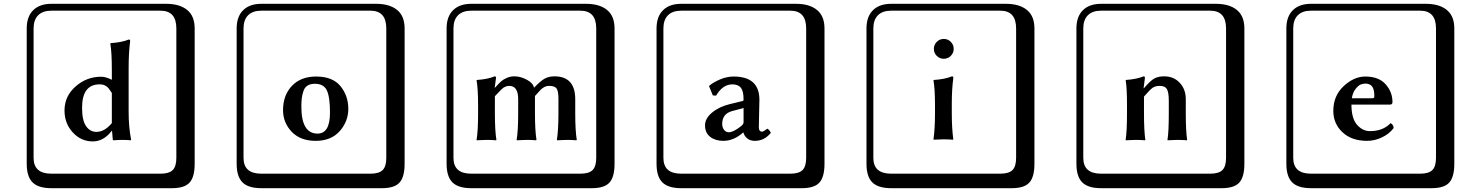

<svg xmlns="http://www.w3.org/2000/svg" viewBox="-20 -774 7740 1006"><path d="M566 -129V-287Q555 -304 548.5 -312Q542 -320 530.5 -326Q519 -332 502 -332Q410 -332 410 -209Q410 -143 431 -113Q452 -83 485 -83Q528 -83 566 -129ZM566 -89Q523 -33 466 -33Q405 -33 361.5 -80Q318 -127 318 -195Q318 -270 376 -321Q434 -372 510 -372Q534 -372 566 -356V-405Q566 -502 558 -545L560 -548Q619 -552 655 -567Q662 -567 662 -559Q654 -498 654 -418V-187Q654 -110 667 -41L665 -39Q647 -41 618 -41Q598 -41 578 -39Q571 -39 571 -41L567 -89ZM249 -718Q204 -718 180 -694Q156 -670 156 -625V53Q156 136 249 136H821Q866 136 885 117Q904 98 904 53V-625Q904 -718 821 -718ZM1000 84Q1000 153 973.5 182.5Q947 212 881 212H249Q181 212 150.5 181.5Q120 151 120 84V-625Q120 -687 154 -720.5Q188 -754 249 -754H851Q921 -754 960.5 -722Q1000 -690 1000 -625Z M1463 -197Q1463 -275 1509.5 -324Q1556 -373 1636 -373Q1723 -373 1764 -322.5Q1805 -272 1805 -204Q1805 -138 1760 -87Q1715 -36 1634 -36Q1554 -36 1508.5 -83.5Q1463 -131 1463 -197ZM1630 -335Q1607 -335 1592 -326Q1577 -317 1570.5 -298.5Q1564 -280 1561.5 -261.5Q1559 -243 1559 -215Q1559 -74 1644 -74Q1709 -74 1709 -184Q1709 -266 1692.5 -300.5Q1676 -335 1630 -335ZM1349 -718Q1304 -718 1280 -694Q1256 -670 1256 -625V53Q1256 136 1349 136H1921Q1966 136 1985 117Q2004 98 2004 53V-625Q2004 -718 1921 -718ZM2100 84Q2100 153 2073.5 182.5Q2047 212 1981 212H1349Q1281 212 1250.5 181.5Q1220 151 1220 84V-625Q1220 -687 1254 -720.5Q1288 -754 1349 -754H1951Q2021 -754 2060.5 -722Q2100 -690 2100 -625Z M2906 -180V-257Q2906 -296 2896.5 -310Q2887 -324 2858 -324Q2843 -324 2831.5 -317.5Q2820 -311 2813.5 -304.5Q2807 -298 2783 -271V-248V-180Q2783 -90 2791 -41L2789 -39Q2765 -41 2739 -41L2688 -39L2687 -41Q2695 -88 2695 -180V-255Q2695 -324 2648 -324Q2642 -324 2637.5 -323Q2633 -322 2627.5 -319.5Q2622 -317 2618.5 -315Q2615 -313 2608.5 -306.5Q2602 -300 2599 -297Q2596 -294 2587 -284.5Q2578 -275 2573 -270V-180Q2573 -90 2581 -41L2579 -39Q2555 -41 2529 -41L2478 -39L2477 -41Q2485 -88 2485 -180V-221Q2485 -310 2477 -353L2479 -355Q2536 -359 2572 -374Q2579 -374 2579 -366L2572 -314H2573Q2596 -339 2606 -348Q2616 -357 2634.5 -365.5Q2653 -374 2675 -374Q2708 -374 2741 -356Q2774 -338 2778 -314Q2811 -349 2833 -361.5Q2855 -374 2885 -374Q2994 -374 2994 -254V-180Q2994 -90 3002 -41L3000 -39Q2976 -41 2950 -41L2899 -39L2898 -41Q2906 -96 2906 -180ZM2449 -718Q2404 -718 2380 -694Q2356 -670 2356 -625V53Q2356 136 2449 136H3021Q3066 136 3085 117Q3104 98 3104 53V-625Q3104 -718 3021 -718ZM3200 84Q3200 153 3173.5 182.5Q3147 212 3081 212H2449Q2381 212 2350.5 181.5Q2320 151 2320 84V-625Q2320 -687 2354 -720.5Q2388 -754 2449 -754H3051Q3121 -754 3160.5 -722Q3200 -690 3200 -625Z M3876 -208 3816 -192Q3764 -178 3764 -124Q3764 -107 3773.5 -94Q3783 -81 3799 -81Q3822 -81 3863 -113Q3876 -124 3876 -133ZM3956 -107Q3956 -84 3974 -84Q3979 -84 4001 -100L4003 -98Q4011 -94 4019 -78Q3985 -36 3935 -36Q3911 -36 3895.5 -48.5Q3880 -61 3875 -80H3874Q3825 -36 3770 -36Q3728 -36 3701 -57Q3674 -78 3674 -117Q3674 -154 3712 -185Q3750 -216 3806 -229L3872 -245Q3876 -245 3876 -254Q3876 -296 3862 -314Q3848 -332 3817 -332Q3767 -332 3732 -273L3715 -274L3695 -323L3698 -326Q3716 -342 3752 -357.5Q3788 -373 3824 -373Q3959 -373 3959 -251Q3959 -249 3957.5 -184.5Q3956 -120 3956 -107ZM3549 -718Q3504 -718 3480 -694Q3456 -670 3456 -625V53Q3456 136 3549 136H4121Q4166 136 4185 117Q4204 98 4204 53V-625Q4204 -718 4121 -718ZM4300 84Q4300 153 4273.5 182.5Q4247 212 4181 212H3549Q3481 212 3450.5 181.5Q3420 151 3420 84V-625Q3420 -687 3454 -720.5Q3488 -754 3549 -754H4151Q4221 -754 4260.5 -722Q4300 -690 4300 -625Z M4649 -718Q4604 -718 4580 -694Q4556 -670 4556 -625V53Q4556 136 4649 136H5221Q5266 136 5285 117Q5304 98 5304 53V-625Q5304 -718 5221 -718ZM5400 84Q5400 153 5373.5 182.5Q5347 212 5281 212H4649Q4581 212 4550.5 181.5Q4520 151 4520 84V-625Q4520 -687 4554 -720.5Q4588 -754 4649 -754H5251Q5321 -754 5360.5 -722Q5400 -690 5400 -625ZM4888 -481.5Q4873 -497 4873 -518Q4873 -539 4888 -554.5Q4903 -570 4925 -570Q4947 -570 4962 -554.5Q4977 -539 4977 -518Q4977 -497 4962 -481.5Q4947 -466 4925 -466Q4903 -466 4888 -481.5ZM4879 -221Q4879 -309 4871 -353L4873 -355Q4932 -359 4968 -374Q4975 -374 4975 -366Q4967 -305 4967 -233V-180Q4967 -101 4975 -44L4973 -42Q4948 -44 4923 -44L4872 -42L4871 -44Q4879 -99 4879 -180Z M6193 -180Q6193 -91 6200 -41L6199 -39Q6174 -41 6148 -41L6098 -39L6097 -41Q6104 -82 6104 -180V-246Q6104 -289 6094.5 -306.5Q6085 -324 6057 -324Q6033 -324 6018.5 -313.5Q6004 -303 5974 -268V-180Q5974 -91 5981 -41L5980 -39Q5955 -41 5930 -41L5878 -39V-41Q5885 -89 5885 -180V-221Q5885 -316 5878 -353L5879 -355Q5936 -359 5972 -374Q5979 -374 5979 -366L5972 -312H5974Q6008 -352 6028.5 -363Q6049 -374 6080 -374Q6130 -374 6161.5 -340Q6193 -306 6193 -255ZM5749 -718Q5704 -718 5680 -694Q5656 -670 5656 -625V53Q5656 136 5749 136H6321Q6366 136 6385 117Q6404 98 6404 53V-625Q6404 -718 6321 -718ZM6500 84Q6500 153 6473.5 182.5Q6447 212 6381 212H5749Q5681 212 5650.5 181.5Q5620 151 5620 84V-625Q5620 -687 5654 -720.5Q5688 -754 5749 -754H6351Q6421 -754 6460.5 -722Q6500 -690 6500 -625Z M7063 -259H7170Q7181 -259 7181 -269Q7181 -307 7169 -321.5Q7157 -336 7134 -336Q7122 -336 7110 -331.5Q7098 -327 7083 -308.5Q7068 -290 7063 -259ZM7266 -129Q7282 -120 7282 -103Q7260 -73 7221.5 -54.5Q7183 -36 7143 -36Q7062 -36 7014 -81Q6966 -126 6966 -193Q6966 -272 7020 -322.5Q7074 -373 7134 -373Q7204 -373 7240 -332.5Q7276 -292 7276 -239Q7276 -226 7263 -226H7061Q7061 -154 7090 -120.5Q7119 -87 7158 -87Q7227 -87 7266 -129ZM6849 -718Q6804 -718 6780 -694Q6756 -670 6756 -625V53Q6756 136 6849 136H7421Q7466 136 7485 117Q7504 98 7504 53V-625Q7504 -718 7421 -718ZM7600 84Q7600 153 7573.5 182.5Q7547 212 7481 212H6849Q6781 212 6750.5 181.5Q6720 151 6720 84V-625Q6720 -687 6754 -720.5Q6788 -754 6849 -754H7451Q7521 -754 7560.5 -722Q7600 -690 7600 -625Z"/></svg>

Font: Libertinus Keyboard
Style: Regular
Weight: 700
Designer: Philipp H. Poll
Foundry: Khaled Hosny
Version: Version 6.7